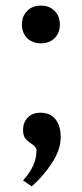

<svg xmlns="http://www.w3.org/2000/svg" viewBox="-20 -520 291 683"><path d="M58 -433Q58 -462 76.5 -481Q95 -500 126 -500Q156 -500 174.5 -481Q193 -462 193 -433Q193 -403 174.5 -384.5Q156 -366 126 -366Q95 -366 76.5 -384.5Q58 -403 58 -433ZM62 122Q86 95 98 69Q110 43 110 12Q107 1 90 -10Q76 -19 69 -29Q62 -39 62 -59Q62 -84 78.5 -101.5Q95 -119 124 -119Q159 -119 177.5 -95.5Q196 -72 196 -32Q196 12 165 59.5Q134 107 93 143Z"/></svg>

Font: Taviraj Medium
Style: Regular
Weight: 500
Designer: Katatrad Team
Foundry: CadsonDemak
Version: Version 1.030